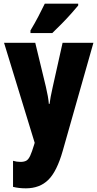

<svg xmlns="http://www.w3.org/2000/svg" viewBox="-20 -879 531 1046"><path d="M2 -646H172L230 -406Q236 -381 240.5 -355.5Q245 -330 246 -313H250Q252 -330 256 -351.5Q260 -373 267 -404L321 -646H489L322 -58Q290 55 243 101Q196 147 121 147Q102 147 84.5 145Q67 143 51 139V-3Q71 3 91 3Q111 3 123 -3.5Q135 -10 144.5 -30.5Q154 -51 166 -91L169 -101ZM406 -849Q392 -832 368.5 -805.5Q345 -779 317.5 -751Q290 -723 265 -699H146V-713Q170 -753 189 -789.5Q208 -826 224 -859H406Z"/></svg>

Font: Noto Sans Kannada UI ExtraCondensed Black
Style: Regular
Weight: 900
Width: 2
Designer: Jelle Bosma - Monotype Design Team
Foundry: Monotype Imaging Inc.
Version: Version 2.005; ttfautohint (v1.8.4.7-5d5b)